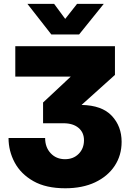

<svg xmlns="http://www.w3.org/2000/svg" viewBox="-20 -756 672 999"><path d="M319.3 223.6Q219.2 223.6 153.8 186.5Q88.4 149.4 56.4 89.6Q24.4 29.8 24.4 -38.1H214.8Q214.8 10.7 243.9 41.5Q272.9 72.3 318.4 72.3Q361.8 72.3 389.4 44.4Q417 16.6 417 -26.4Q417 -66.9 388.4 -90.8Q359.9 -114.7 310.5 -114.7H204.1V-222.7L347.7 -356.9V-357.4H59.6V-515.6H578.1V-366.2L404.3 -210Q510.3 -208 561.5 -153.6Q612.8 -99.1 612.8 -18.1Q612.8 52.2 576.7 106.9Q540.5 161.6 474.9 192.6Q409.2 223.6 319.3 223.6ZM261.7 -735.8 319.3 -657.7 380.9 -735.8H519.5V-735.4L391.6 -576.7H247.1L123 -735.4V-735.8Z"/></svg>

Font: Inter Display Black
Style: Regular
Weight: 900
Designer: Rasmus Andersson
Foundry: rsms
Version: Version 4.000;git-a52131595